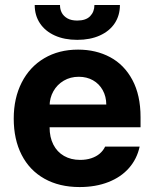

<svg xmlns="http://www.w3.org/2000/svg" viewBox="-20 -735 615 765"><path d="M34.7 -262.6Q34.7 -343.8 66.5 -406.3Q98.3 -468.7 156.4 -503Q214.5 -537.3 291.1 -537.3Q362.5 -537.3 418.8 -507.2Q475.1 -477.1 507.5 -416.5Q540 -355.9 540 -268.2V-227.9H93.5V-318.5H403.5Q403.3 -350.4 389.3 -375.7Q375.3 -401.1 350.5 -415.1Q325.7 -429.1 293.8 -429.1Q260.5 -429.1 234.1 -413.6Q207.7 -398.1 192.7 -371.4Q177.8 -344.8 177.6 -313.1V-228Q177.6 -188.2 192.5 -159Q207.4 -129.7 235 -113.8Q262.5 -97.9 299.4 -97.9Q323.8 -97.9 343.7 -104.5Q363.6 -111.1 377.5 -123Q391.4 -135 398.9 -150.9H536.4Q525.9 -102.1 494.2 -65.8Q462.5 -29.4 411.9 -9.6Q361.4 10.3 297.1 10.3Q216.4 10.3 157.1 -23Q97.9 -56.2 66.3 -117.8Q34.7 -179.3 34.7 -262.6ZM287.8 -576.2Q236.4 -576.2 198.1 -593.6Q159.8 -611 139.1 -642.3Q118.3 -673.6 118.3 -715H219.1Q218.9 -698.1 226.1 -684.3Q233.3 -670.6 248.6 -661.8Q263.9 -653.1 287.8 -653.1Q322.4 -653.1 339.2 -670.6Q356.1 -688.1 356.2 -715H457.8Q457.8 -673.6 437.1 -642.3Q416.4 -611 377.8 -593.6Q339.3 -576.2 287.8 -576.2Z"/></svg>

Font: Pretendard Variable
Style: Regular
Weight: 400
Designer: Base glyphs from Inter by Rasmus Andersson; Hangul glyphs from Noto Sans CJK(Source Han Sans) by Jang Soo-young and Kang
Foundry: Kil Hyung-jin
Version: Version 1.100;FEAKit 1.0